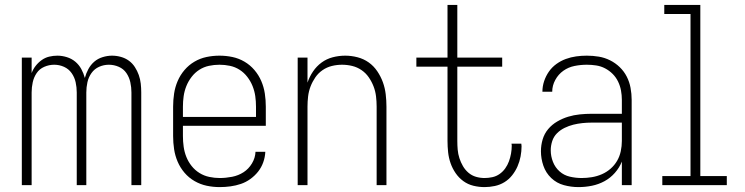

<svg xmlns="http://www.w3.org/2000/svg" viewBox="-20 -755 3040 783"><path d="M69 0V-520H109V-457Q115 -473 125.5 -486.5Q136 -500 150 -510Q164 -520 180.5 -524Q197 -528 214 -528Q233 -528 252.5 -522Q272 -516 287 -503.5Q302 -491 311.5 -473.5Q321 -456 326 -437Q331 -456 340.5 -473.5Q350 -491 364.5 -503.5Q379 -516 398.5 -522Q418 -528 437 -528Q455 -528 473 -523Q491 -518 505.5 -507.5Q520 -497 530 -481.5Q540 -466 546 -449Q552 -432 554 -414Q556 -396 556 -378V0H516V-378Q516 -399 511.5 -419.5Q507 -440 495.5 -457Q484 -474 464.5 -482.5Q445 -491 424 -491Q403 -491 384 -482.5Q365 -474 353 -457Q341 -440 336.5 -419.5Q332 -399 332 -378V0H293V-378Q293 -399 288.5 -419.5Q284 -440 272 -457Q260 -474 241 -482.5Q222 -491 201 -491Q180 -491 160.5 -482.5Q141 -474 129.5 -457Q118 -440 113.5 -419.5Q109 -399 109 -378V0Z M876 8Q849 8 823 2.5Q797 -3 773.5 -16.5Q750 -30 732.5 -50.5Q715 -71 704.5 -95.5Q694 -120 690 -146.5Q686 -173 686 -200V-320Q686 -347 690 -373.5Q694 -400 704.5 -424.5Q715 -449 732.5 -469.5Q750 -490 773 -503.5Q796 -517 822 -522.5Q848 -528 875 -528Q902 -528 928 -522.5Q954 -517 977 -503.5Q1000 -490 1017.5 -469.5Q1035 -449 1045.5 -424.5Q1056 -400 1060 -373.5Q1064 -347 1064 -320V-242H726V-200Q726 -178 729 -156.5Q732 -135 740 -115Q748 -95 761.5 -78Q775 -61 793.5 -49.5Q812 -38 833.5 -33.5Q855 -29 876 -29Q901 -29 926.5 -34Q952 -39 973 -52.5Q994 -66 1007.5 -88.5Q1021 -111 1022 -136H1062Q1061 -114 1053.5 -93Q1046 -72 1032.5 -55Q1019 -38 1001 -25Q983 -12 962.5 -5Q942 2 920 5Q898 8 876 8ZM1024 -278V-320Q1024 -342 1021 -363Q1018 -384 1010 -404Q1002 -424 988.5 -441.5Q975 -459 957 -470.5Q939 -482 918 -486.5Q897 -491 875 -491Q853 -491 832 -486.5Q811 -482 793 -470.5Q775 -459 761.5 -441.5Q748 -424 740 -404Q732 -384 729 -363Q726 -342 726 -320V-278Z M1194 0V-520H1234V-418Q1242 -442 1256.5 -463.5Q1271 -485 1291.5 -500Q1312 -515 1337 -521.5Q1362 -528 1388 -528Q1413 -528 1438 -521.5Q1463 -515 1483.5 -500.5Q1504 -486 1518.5 -464.5Q1533 -443 1541.5 -419.5Q1550 -396 1553 -370.5Q1556 -345 1556 -320V0H1516V-320Q1516 -341 1513.5 -362Q1511 -383 1503.5 -402.5Q1496 -422 1484 -439.5Q1472 -457 1454.5 -469Q1437 -481 1416.5 -486Q1396 -491 1375 -491Q1354 -491 1333.5 -486Q1313 -481 1295.5 -469Q1278 -457 1266 -439.5Q1254 -422 1246.5 -402.5Q1239 -383 1236.5 -362Q1234 -341 1234 -320V0Z M1956 8Q1933 8 1910.5 2.5Q1888 -3 1869.5 -16.5Q1851 -30 1838 -49Q1825 -68 1817.5 -89.5Q1810 -111 1807.5 -134Q1805 -157 1805 -180V-483H1678V-520H1805V-735H1845V-520H2028V-483H1845V-180Q1845 -162 1846.5 -144.5Q1848 -127 1853.5 -110Q1859 -93 1868 -77.5Q1877 -62 1890.5 -50.5Q1904 -39 1921 -34Q1938 -29 1956 -29Q1972 -29 1988 -32.5Q2004 -36 2017.5 -45.5Q2031 -55 2040.5 -68.5Q2050 -82 2055.5 -97Q2061 -112 2064 -128.5Q2067 -145 2067 -161Q2067 -163 2066.5 -165Q2066 -167 2066 -169H2106Q2106 -166 2106.5 -163.5Q2107 -161 2107 -159Q2107 -138 2103 -117Q2099 -96 2090.5 -76.5Q2082 -57 2068.5 -40Q2055 -23 2037 -12Q2019 -1 1998 3.5Q1977 8 1956 8Z M2339 8Q2309 8 2279.5 0Q2250 -8 2228 -29Q2206 -50 2196 -79Q2186 -108 2186 -138Q2186 -163 2193 -186.5Q2200 -210 2215.5 -228.5Q2231 -247 2252.5 -259.5Q2274 -272 2297 -279Q2320 -286 2344.5 -288.5Q2369 -291 2393 -291H2516V-348Q2516 -367 2512.5 -386Q2509 -405 2500.5 -422.5Q2492 -440 2478.5 -453.5Q2465 -467 2448 -476Q2431 -485 2412 -488Q2393 -491 2373 -491Q2348 -491 2323 -486Q2298 -481 2277.5 -466.5Q2257 -452 2244.5 -429Q2232 -406 2232 -381H2192Q2192 -403 2199 -424Q2206 -445 2218.5 -463Q2231 -481 2249 -494Q2267 -507 2287.5 -514.5Q2308 -522 2329.5 -525Q2351 -528 2373 -528Q2398 -528 2422 -524Q2446 -520 2468 -509Q2490 -498 2507.5 -481Q2525 -464 2536 -442.5Q2547 -421 2551.5 -396.5Q2556 -372 2556 -348V0H2516V-96Q2506 -71 2487.5 -50Q2469 -29 2445 -16Q2421 -3 2394 2.5Q2367 8 2339 8ZM2352 -29Q2373 -29 2394 -32.5Q2415 -36 2434.5 -44.5Q2454 -53 2470 -67Q2486 -81 2496.5 -99Q2507 -117 2511.5 -138Q2516 -159 2516 -180V-255H2393Q2374 -255 2355 -253Q2336 -251 2318 -246.5Q2300 -242 2282.5 -233.5Q2265 -225 2251.5 -211.5Q2238 -198 2232 -179.5Q2226 -161 2226 -142Q2226 -118 2235 -95Q2244 -72 2262 -56Q2280 -40 2304 -34.5Q2328 -29 2352 -29Z M2681 0V-37H2796V-698H2689V-735H2836V-37H2944V0Z"/></svg>

Font: Zed Sans Extralight
Style: Regular
Weight: 200
Designer: Belleve Invis
Foundry: Belleve Invis
Version: Version 1.0.0; ttfautohint (v1.8.4)